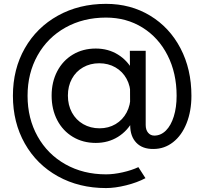

<svg xmlns="http://www.w3.org/2000/svg" viewBox="-20 -757 1060 996"><path d="M47 -260.2Q47 -398.3 108.7 -506.5Q170.4 -614.8 280.4 -675.9Q390.4 -737 530 -737Q657.8 -737 758.7 -675.9Q859.6 -614.8 916.3 -506.5Q973 -398.3 973 -260.2H896.2Q896.2 -378 849.2 -470.2Q802.2 -562.5 719 -614.1Q635.8 -665.8 529.9 -665.8Q412.3 -665.8 319.6 -614.1Q227 -562.4 175 -469.8Q123 -377.2 123 -260.2Q123 -142.6 175 -49.6Q227 43.4 319.6 95.4Q412.2 147.4 530 147.4Q570.2 147.4 616.9 136.8Q663.6 126.2 697.8 110L734.6 167.2Q691.8 190 634.4 204.3Q577 218.6 530 218.6Q390.4 218.6 280.4 157.6Q170.4 96.6 108.7 -12.5Q47 -121.6 47 -260.2ZM247.8 -261.1Q247.8 -331.6 276.8 -387.2Q305.8 -442.8 358 -474Q410.1 -505.2 476.8 -505.2Q541.3 -505.2 591.8 -474Q642.4 -442.8 671.1 -387.2Q699.8 -331.6 699.8 -261.1Q699.8 -189.6 671.1 -133.9Q642.3 -78.2 591.8 -46.9Q541.2 -15.6 476.8 -15.6Q410.1 -15.6 358 -46.9Q305.8 -78.2 276.8 -133.9Q247.8 -189.6 247.8 -261.1ZM657.4 -261Q657.4 -310 636.6 -348.1Q615.8 -386.2 578.7 -407.5Q541.6 -428.8 494.6 -428.8Q448 -428.8 410.8 -407.5Q373.6 -386.2 352.9 -348.1Q332.2 -310 332.2 -261.2Q332.2 -212.1 353.1 -173.4Q374 -134.8 411.6 -113.1Q449.3 -91.4 496.4 -91.4Q542.9 -91.4 579.5 -113.1Q616.2 -134.8 636.8 -173.4Q657.4 -212 657.4 -261ZM655.4 -107 735.8 -108.8Q735.8 -83.2 748.4 -68.4Q761 -53.6 780.4 -53.6Q814.3 -53.6 840.7 -79.8Q867 -106 881.6 -153.1Q896.2 -200.2 896.2 -260.2H973Q973 -180.6 947.9 -117.6Q922.9 -54.6 877.8 -19.4Q832.8 15.8 776.2 15.8Q719 16.6 687.2 -16.6Q655.4 -49.8 655.4 -107ZM653.6 -493.6H735.8V-108.8L655.4 -107Z"/></svg>

Font: 寒蝉端黑体 Light
Style: Regular
Weight: 300
Designer: ChillDuanSans {Warren2060}; 
Source Han Sans {Ryoko NISHIZUKA 西塚涼子 (kana, bopomofo & ideographs); Paul D. Hunt (Latin, G
Foundry: ChillType&Adobe
Version: Version 1.300;Glyphs 3.3 (3306)